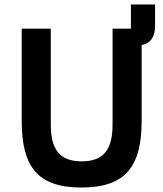

<svg xmlns="http://www.w3.org/2000/svg" viewBox="-20 -826 730 858"><path d="M77 -698V-286C77 -81 148 12 344 12C540 12 613 -81 613 -286V-625C657 -633 673 -667 673 -709V-806H565V-698H483V-269C483 -160 445 -105 345 -105C245 -105 207 -160 207 -269V-698Z"/></svg>

Font: Braiins Sans SemiBold
Style: Regular
Weight: 600
Designer: Mike Abbink, Paul van der Laan, Pieter van Rosmalen, Jiri Chlebus, Lubos Buracinsky
Foundry: Bold Monday, Sudetype
Version: Version 1.000;hotconv 1.0.109;makeotfexe 2.5.65596